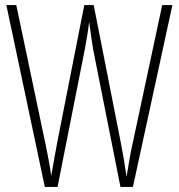

<svg xmlns="http://www.w3.org/2000/svg" viewBox="-20 -734 702 754"><path d="M657 -714 502 0H453L346 -539Q342 -565 338.5 -587.5Q335 -610 330 -648Q326 -614 322 -591Q318 -568 313 -540L206 0H156L5 -714H44L157 -176Q167 -129 173 -95Q179 -61 181 -43Q187 -79 194.5 -118.5Q202 -158 205 -176L311 -714H348L454 -176Q461 -140 466 -110.5Q471 -81 477 -40Q483 -78 489 -111.5Q495 -145 502 -176L617 -714Z"/></svg>

Font: Noto Sans Myanmar UI ExtraCondensed ExtraLight
Style: Regular
Weight: 200
Width: 2
Designer: Monotype Design Team
Foundry: Monotype Imaging Inc.
Version: Version 2.103; ttfautohint (v1.8.4.7-5d5b)